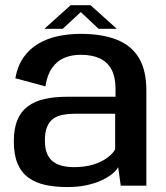

<svg xmlns="http://www.w3.org/2000/svg" viewBox="-20 -732 654 757"><path d="M245.5 5.5Q287.5 5.5 321.2 -1.8Q355 -9 380.5 -21Q406 -33 422.5 -46.5Q439 -60 446 -73L456 0H557V-375Q557 -456 527 -504.8Q497 -553.5 439.2 -576Q381.5 -598.5 298 -598.5Q249.5 -598.5 206.8 -589Q164 -579.5 129.8 -559Q95.5 -538.5 72.2 -505Q49 -471.5 40.5 -423.5L159 -391.5Q166 -437 185.5 -464.5Q205 -492 233.8 -504Q262.5 -516 298.5 -516Q341 -516 371.8 -502.5Q402.5 -489 419 -459.2Q435.5 -429.5 435.5 -381V-350.5H244Q195 -350.5 156 -341.8Q117 -333 90 -313Q63 -293 48.8 -259.2Q34.5 -225.5 34.5 -175Q34.5 -122 49.2 -87Q64 -52 91.8 -31.8Q119.5 -11.5 158.2 -3Q197 5.5 245.5 5.5ZM272 -73Q248 -73 227 -77.8Q206 -82.5 190.2 -94Q174.5 -105.5 165.8 -126Q157 -146.5 157 -179Q157 -211.5 165.8 -232.2Q174.5 -253 190 -264Q205.5 -275 226.8 -279.2Q248 -283.5 272.5 -283.5H434V-143.5Q425 -126 402.8 -109.8Q380.5 -93.5 347.5 -83.2Q314.5 -73 272 -73ZM155 -618.5H227.5L298.5 -684.5L368.5 -618.5H440.5L337 -711.5H258.5Z"/></svg>

Font: Anybody Thin Medium
Style: Regular
Weight: 500
Version: Version 1.113;gftools[0.9.25]